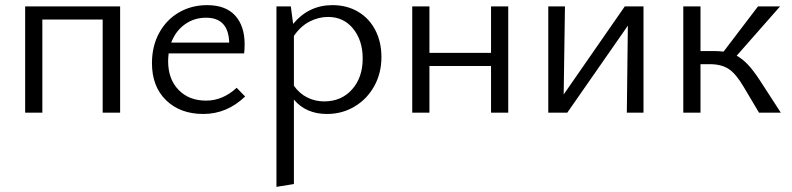

<svg xmlns="http://www.w3.org/2000/svg" viewBox="-20 -439 3085 748"><path d="M448 0H380V-363H145V0H78V-414H448Z M935 -63Q864 5 772 5Q682 5 627 -48.5Q572 -102 572 -193Q572 -259 600 -310.5Q628 -362 677 -390.5Q726 -419 787 -419Q859 -419 896 -378.5Q933 -338 933 -267Q933 -243 931 -231H637Q635 -211 635 -201Q635 -131 675.5 -89Q716 -47 783 -47Q848 -47 902 -97ZM647 -273H873Q870 -370 783 -370Q736 -370 700 -344Q664 -318 647 -273Z M1466 -217Q1466 -154 1438 -103.5Q1410 -53 1361.5 -24Q1313 5 1254 5Q1172 5 1125 -51V278L1057 289V-414H1113L1122 -346Q1183 -419 1275 -419Q1332 -419 1375.5 -393Q1419 -367 1442.5 -321Q1466 -275 1466 -217ZM1393 -211Q1393 -281 1356 -327Q1319 -373 1258 -373Q1221 -373 1186 -355Q1151 -337 1125 -299V-105Q1146 -75 1176.5 -59.5Q1207 -44 1243 -44Q1310 -44 1351.5 -90.5Q1393 -137 1393 -211Z M1960 -414V0H1893V-182H1653V0H1586V-414H1653V-233H1893V-414Z M2487 0H2422L2426 -339L2190 0H2116V-414H2181L2176 -71L2414 -414H2487Z M3022 0H2937L2877 -101Q2847 -152 2818.5 -170.5Q2790 -189 2745 -189H2709V0H2642V-414H2709V-240H2767Q2779 -240 2799 -238L2933 -414H3019L2850 -222Q2872 -210 2893 -188Q2914 -166 2939 -128Z"/></svg>

Font: Ysabeau
Style: Regular
Weight: 400
Designer: Christian Thalmann (Catharsis Fonts)
Version: Version 0.003